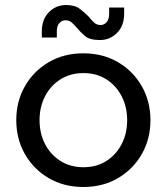

<svg xmlns="http://www.w3.org/2000/svg" viewBox="-20 -735 666 767"><path d="M313 12Q235 12 174.5 -23.5Q114 -59 79.5 -119.5Q45 -180 45 -255Q45 -330 79.5 -390.5Q114 -451 174.5 -486.5Q235 -522 313 -522Q391 -522 451.5 -486.5Q512 -451 546.5 -390.5Q581 -330 581 -255Q581 -180 546.5 -119.5Q512 -59 451.5 -23.5Q391 12 313 12ZM313 -67Q366 -67 405 -92Q444 -117 466 -159.5Q488 -202 488 -255Q488 -308 466 -350.5Q444 -393 405 -418Q366 -443 313 -443Q261 -443 221.5 -418Q182 -393 160 -350.5Q138 -308 138 -255Q138 -202 160 -159.5Q182 -117 221.5 -92Q261 -67 313 -67ZM379 -575Q338 -575 319 -591.5Q300 -608 286 -625Q276 -637 266 -645.5Q256 -654 241 -654Q227 -654 217 -642.5Q207 -631 207 -610V-585H147V-609Q147 -658 175.5 -686.5Q204 -715 244 -715Q279 -715 299 -699.5Q319 -684 334 -669Q344 -656 355 -645.5Q366 -635 382 -635Q396 -635 406 -646.5Q416 -658 416 -680V-705H476V-681Q476 -632 447.5 -603.5Q419 -575 379 -575Z"/></svg>

Font: MuseoModerno
Style: Regular
Weight: 400
Designer: Pablo Cosgaya, Héctor Gatti, Marcela Romero, and the Authors of The MuseoModerno Project.
Foundry: Omnibus-Type Team
Version: Version 1.001